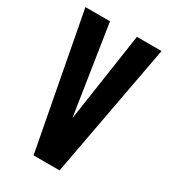

<svg xmlns="http://www.w3.org/2000/svg" viewBox="-184 -841 825 933"><g transform="rotate(30 228.5 -375.0)"><path d="M304 -750H442L303 0H157L15 -750H153L230 -251Z"/></g></svg>

Font: Mohave Bold
Style: Regular
Weight: 700
Designer: Gumpita Rahayu
Foundry: Tokotype
Version: Version 2.002;PS 002.002;hotconv 1.0.88;makeotf.lib2.5.64775